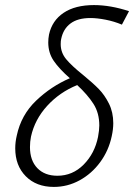

<svg xmlns="http://www.w3.org/2000/svg" viewBox="-20 -731 528 756"><path d="M221 -578Q219 -571 219 -557Q219 -524 240.5 -498Q262 -472 307 -436Q346 -404 369 -380.5Q392 -357 409 -323Q426 -289 426 -246Q426 -222 420 -195Q408 -138 374.5 -92.5Q341 -47 293.5 -21Q246 5 192 5Q123 5 81.5 -37Q40 -79 40 -147Q40 -172 46 -197Q63 -278 122 -334.5Q181 -391 255 -423Q213 -460 191.5 -491.5Q170 -523 170 -564Q170 -579 173 -595Q185 -650 230.5 -680.5Q276 -711 350 -711Q415 -711 488 -687L460 -634Q429 -647 395.5 -653.5Q362 -660 336 -660Q286 -660 257.5 -638.5Q229 -617 221 -578ZM371 -237Q371 -286 348 -322Q325 -358 284 -396Q215 -368 166 -314.5Q117 -261 102 -193Q98 -173 98 -152Q98 -99 127 -69Q156 -39 206 -39Q266 -39 309.5 -83Q353 -127 366 -192Q371 -219 371 -237Z"/></svg>

Font: Ysabeau Infant Semilight
Style: Italic
Weight: 300
Italic angle: -12°
Designer: Christian Thalmann (Catharsis Fonts)
Version: Version 0.003